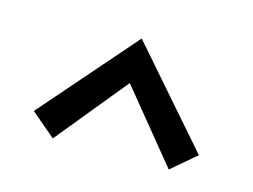

<svg xmlns="http://www.w3.org/2000/svg" viewBox="-49 -742 527 400"><g transform="rotate(15 214.0 -541.5)"><path d="M89 -417 36 -462 214 -666 392 -462 339 -417 214 -570Z"/></g></svg>

Font: EauTest Medium
Style: Italic
Weight: 500
Italic angle: -12°
Designer: Christian Thalmann (Catharsis Fonts)
Version: Version 0.001;PS 000.001;hotconv 1.0.88;makeotf.lib2.5.64775